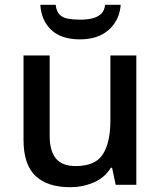

<svg xmlns="http://www.w3.org/2000/svg" viewBox="-20 -770 671 800"><path d="M548 -539V0H462L447 -71H442Q416 -29 370 -9.5Q324 10 272 10Q178 10 128 -37Q78 -84 78 -187V-539H187V-203Q187 -141 213 -109.5Q239 -78 295 -78Q377 -78 408.5 -127Q440 -176 440 -268V-539ZM483 -750Q478 -686 433.5 -646Q389 -606 313 -606Q235 -606 193.5 -645.5Q152 -685 148 -750H212Q215 -723 228 -709.5Q241 -696 263.5 -692Q286 -688 315 -688Q340 -688 362.5 -693Q385 -698 400 -711Q415 -724 418 -750Z"/></svg>

Font: Noto Sans Kawi Medium
Style: Regular
Weight: 500
Designer: Fadhl Haqq
Version: Version 1.000